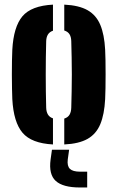

<svg xmlns="http://www.w3.org/2000/svg" viewBox="-20 -630 520 850"><path d="M34.5 -191Q34 -208 33.2 -236.8Q32.5 -265.5 32.5 -298.5Q32.5 -331.5 33 -361.5Q33.5 -391.5 34.5 -410Q40 -511 79.2 -557.8Q118.5 -604.5 214.5 -609.5V-494Q199.5 -489 192.2 -477.2Q185 -465.5 184.5 -448Q183.5 -413.5 183 -376Q182.5 -338.5 182.5 -300.2Q182.5 -262 183 -224.5Q183.5 -187 184.5 -153Q185 -135 192.2 -123Q199.5 -111 214.5 -106V9.5Q119.5 4.5 79.8 -42.2Q40 -89 34.5 -191ZM264.5 9.5V-105Q280.5 -110 287.8 -122.2Q295 -134.5 295.5 -153Q296.5 -187.5 297.2 -224.8Q298 -262 298 -300.5Q298 -339 297.2 -376.2Q296.5 -413.5 295.5 -448Q295 -466.5 287.8 -478.2Q280.5 -490 264.5 -495V-609.5Q329.5 -606.5 367.8 -584.8Q406 -563 424 -520Q442 -477 445.5 -410Q446.5 -393 447 -364Q447.5 -335 447.5 -302Q447.5 -269 447 -239.5Q446.5 -210 445.5 -191Q442 -123.5 424 -80.2Q406 -37 367.8 -15.2Q329.5 6.5 264.5 9.5ZM366 200H334Q258.5 200 226.8 171Q195 142 204 76L210 33H286L280 76Q276.5 105 289.5 117.5Q302.5 130 334 130H366Z"/></svg>

Font: Big Shoulders Stencil Display Thin Black
Style: Regular
Weight: 900
Version: Version 2.001